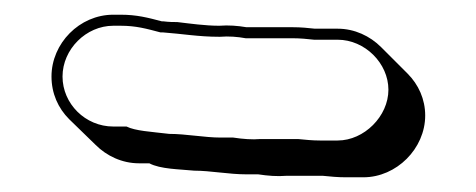

<svg xmlns="http://www.w3.org/2000/svg" viewBox="-20 -385 647 261"><path d="M169 -163H183C198 -155 224 -155 244 -153C266 -153 291 -148 315 -148H331C344 -146 357 -145 369 -146H419C429 -145 439 -144 450 -144H474C519 -144 558 -183 558 -228C558 -250 549 -270 534 -285L498 -321C483 -336 462 -346 439 -346H408C399 -347 389 -348 378 -348H315C303 -350 291 -351 278 -350C259 -350 238 -353 221 -355C216 -355 210 -355 202 -356H200C181 -361 166 -365 144 -365H134C88 -365 50 -326 50 -281C50 -258 59 -238 74 -223L110 -188C125 -173 146 -163 169 -163ZM278 -335H279C291 -336 303 -335 314 -333H378C388 -333 398 -332 407 -331H439C476 -331 508 -299 508 -263C508 -227 475 -194 439 -194H415C405 -194 395 -195 385 -196H334C323 -195 310 -196 297 -198H280C258 -198 233 -203 210 -203C185 -206 164 -207 152 -213H134C96 -213 65 -244 65 -281C65 -318 97 -350 134 -350H144C165 -350 179 -346 198 -341H201C228 -339 250 -335 278 -335Z"/></svg>

Font: Blanket
Style: Poster
Weight: 900
Foundry: Cannot Into Space Fonts
Version: Version 0.9